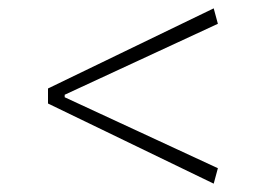

<svg xmlns="http://www.w3.org/2000/svg" viewBox="-20 -478 657 460"><path d="M95 -230V-266L492 -458L502 -421L135 -251V-245L502 -75L492 -38Z"/></svg>

Font: Athiti ExtraLight
Style: Regular
Weight: 275
Designer: CadsonDemak Team
Foundry: CadsonDemak
Version: Version 1.033